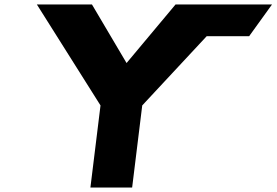

<svg xmlns="http://www.w3.org/2000/svg" viewBox="-20 -845 1246 865"><path d="M146 -825 432.8 -370 387.3 0H575.3L620.8 -370L911.3 -682H1102.5L1205.6 -825H1044.5H771L550.2 -561L394.2 -825Z"/></svg>

Font: Hussar
Style: BdSuprExtOblOne
Weight: 700
Foundry: Cannot Into Space Fonts
Version: Version 2.00